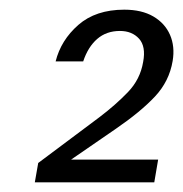

<svg xmlns="http://www.w3.org/2000/svg" viewBox="-20 -729 379 397"><path d="M52 -352 59 -392 186 -487Q219 -512 244.5 -538.5Q270 -565 276 -601Q282 -633 267.5 -649Q253 -665 228 -665Q200 -665 181 -648.5Q162 -632 152 -602H95Q106 -646 142 -677.5Q178 -709 237 -709Q273 -709 297 -695Q321 -681 331.5 -657Q342 -633 337 -603Q330 -561 300.5 -529.5Q271 -498 220 -463L127 -399H307L299 -352Z"/></svg>

Font: DM Sans 36pt Light
Style: Italic
Weight: 300
Italic angle: -10°
Designer: Colophon Foundry, Jonny Pinhorn
Foundry: Colophon Foundry
Version: Version 4.004;gftools[0.9.30]